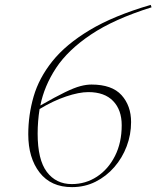

<svg xmlns="http://www.w3.org/2000/svg" viewBox="-20 -758 642 788"><path d="M598.5 -738 602 -728Q447.5 -679.5 353 -616Q258.5 -552.5 210 -478.8Q161.5 -405 145.5 -325Q208.5 -361 246.8 -379.5Q285 -398 309.8 -404.5Q334.5 -411 355.5 -411Q439.5 -411 478.8 -367.5Q518 -324 518 -257Q518 -205.5 500 -157.8Q482 -110 449.2 -72.2Q416.5 -34.5 372.2 -12.2Q328 10 275.5 10Q189 10 142.5 -50Q96 -110 96 -207Q96 -286 118 -362Q140 -438 195.2 -507Q250.5 -576 348.5 -634.8Q446.5 -693.5 598.5 -738ZM134.5 -209.5Q134.5 -102.5 172.2 -52.5Q210 -2.5 274.5 -2.5Q331.5 -2.5 378 -33Q424.5 -63.5 452 -118Q479.5 -172.5 479.5 -244Q479.5 -307 444.2 -343.5Q409 -380 342.5 -380Q304.5 -380 251 -362Q197.5 -344 142.5 -310.5Q138.5 -285.5 136.5 -260.2Q134.5 -235 134.5 -209.5Z"/></svg>

Font: Newsreader Display ExtraLight
Style: Italic
Weight: 275
Italic angle: -17°
Designer: Hugues Gentile
Foundry: Production Type
Version: Version 1.002